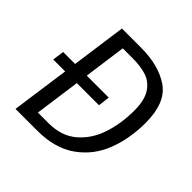

<svg xmlns="http://www.w3.org/2000/svg" viewBox="-177 -844 1000 1000"><g transform="rotate(45 323.0 -344.0)"><path d="M605 -428Q605 -311 567.5 -214.5Q530 -118 447 -59Q364 0 235 0H74L119 -321H31L40 -385H128L170 -688H310Q443 -688 524 -631.5Q605 -575 605 -428ZM518 -430Q518 -508 491 -549Q464 -590 421.5 -604Q379 -618 321 -618H246L214 -385H376L368 -321H205L170 -69H248Q344 -69 404.5 -121.5Q465 -174 491.5 -256Q518 -338 518 -430Z"/></g></svg>

Font: Fira Sans Book
Style: Italic
Weight: 350
Italic angle: -8°
Designer: bBox Type GmbH & Carrois Corporate GbR & Edenspiekermann AG
Foundry: bBox Type GmbH & Carrois Corporate GbR & Edenspiekermann AG
Version: Version 4.301